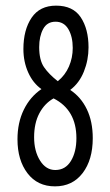

<svg xmlns="http://www.w3.org/2000/svg" viewBox="-20 -651 390 681"><path d="M175 10Q113 10 77.5 -36.5Q42 -83 42 -157Q42 -216 64.5 -262Q87 -308 127 -335Q97 -356 80 -394Q63 -432 63 -477Q63 -545 92 -588Q121 -631 179 -631Q239 -631 266.5 -589.5Q294 -548 294 -483Q294 -438 277.5 -397Q261 -356 229 -332Q267 -307 288 -263.5Q309 -220 309 -161Q309 -84 273 -37Q237 10 175 10ZM185 -363Q211 -384 224.5 -415Q238 -446 238 -481Q238 -521 222.5 -547.5Q207 -574 177 -574Q147 -574 133 -548Q119 -522 119 -484Q119 -438 136 -413Q153 -388 185 -363ZM176 -48Q212 -48 231.5 -80Q251 -112 251 -161Q251 -261 170 -302Q138 -284 119.5 -249Q101 -214 101 -164Q101 -115 122 -81.5Q143 -48 176 -48Z"/></svg>

Font: Inconsolata ExtraCondensed
Style: Regular
Weight: 400
Width: 2
Monospace: yes
Designer: Raph Levien, Cyreal, Brenton Simpson
Foundry: Raph Levien, Cyreal, Google
Version: Version 3.000; ttfautohint (v1.8.2.53-6de2)